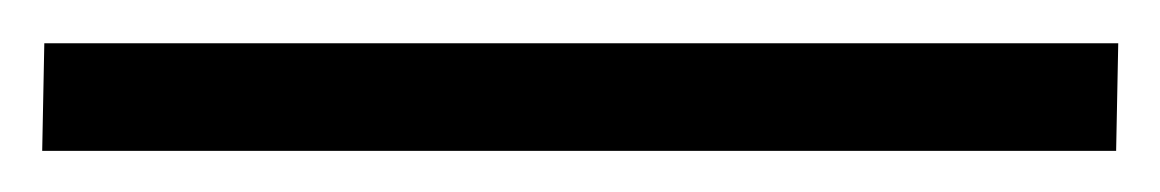

<svg xmlns="http://www.w3.org/2000/svg" viewBox="-25 24 550 91"><path d="M505 44.5 504 95.5H-5L-4 44.5Z"/></svg>

Font: Merriweather 72pt ExtraBold
Style: Regular
Weight: 800
Version: Version 2.100